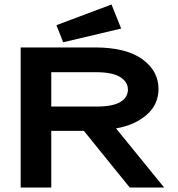

<svg xmlns="http://www.w3.org/2000/svg" viewBox="-20 -834 790 854"><path d="M72 0V-623H402Q540 -623 612.5 -571Q685 -519 685 -438Q685 -369 632 -323Q579 -277 496 -263L710 0H557L353 -252H208V0ZM208 -360H408Q482 -360 515.5 -380.5Q549 -401 549 -436Q549 -469 515 -491Q481 -513 403 -513H208ZM261 -646 231 -722 476 -814 519 -707Z"/></svg>

Font: Inconsolata ExtraExpanded ExtraBold
Style: Regular
Weight: 800
Width: 8
Monospace: yes
Designer: Raph Levien, Cyreal, Brenton Simpson
Foundry: Raph Levien, Cyreal, Google
Version: Version 3.001; ttfautohint (v1.8.2.53-6de2)